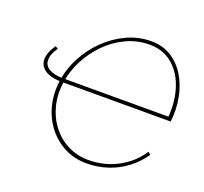

<svg xmlns="http://www.w3.org/2000/svg" viewBox="-124 -860 1071 1009"><g transform="rotate(20 411.5 -355.0)"><path d="M456 5Q387 5 331 -24Q275 -53 236.5 -103.5Q198 -154 182 -218.5Q166 -283 176 -355Q186 -426 220.5 -490.5Q255 -555 307 -605.5Q359 -656 423.5 -685.5Q488 -715 558 -715Q621 -715 669 -685.5Q717 -656 748.5 -604.5Q780 -553 792.5 -488.5Q805 -424 797 -353H775Q786 -447 763 -524.5Q740 -602 687 -648.5Q634 -695 555 -695Q486 -695 425 -666Q364 -637 316 -588Q268 -539 237 -478.5Q206 -418 197 -355Q187 -285 202.5 -223.5Q218 -162 254.5 -115Q291 -68 343.5 -41.5Q396 -15 459 -15Q547 -15 621.5 -54.5Q696 -94 742 -164L756 -152Q723 -103 676 -67.5Q629 -32 573 -13.5Q517 5 456 5ZM186 -353Q146 -353 118 -363Q90 -373 75.5 -391.5Q61 -410 61 -433Q61 -452 69 -473.5Q77 -495 93 -518L109 -510Q95 -489 88 -472.5Q81 -456 81 -436Q81 -407 109 -390Q137 -373 189 -373H229L226 -353ZM185 -353 189 -373H795L792 -353Z"/></g></svg>

Font: Raleway Thin
Style: Italic
Weight: 100
Italic angle: -12°
Designer: Matt McInerney, Pablo Impallari, Rodrigo Fuenzalida
Foundry: Matt McInerney, Pablo Impallari, Rodrigo Fuenzalida
Version: Version 4.026